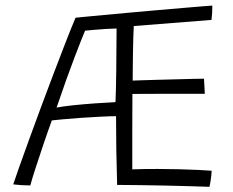

<svg xmlns="http://www.w3.org/2000/svg" viewBox="-20 -672 856 704"><path d="M748 13Q720.5 12 678.8 10.8Q637 9.5 589 8.5Q541 7.5 494 6.8Q447 6 409.5 6Q407.5 -56.5 406.5 -121Q405.5 -185.5 405.5 -246Q385.5 -246 349.8 -244.2Q314 -242.5 275.2 -239.8Q236.5 -237 206.8 -234.2Q177 -231.5 170 -230.5Q153.5 -185 138 -139Q122.5 -93 110 -54.5Q97.5 -16 91 8Q75.5 8 57 6.8Q38.5 5.5 28.5 4Q35.5 -17.5 50.8 -60.5Q66 -103.5 86.5 -159.8Q107 -216 130.2 -278.8Q153.5 -341.5 176.8 -402.8Q200 -464 220.8 -517.2Q241.5 -570.5 257 -607Q260.5 -607.5 288.8 -610.2Q317 -613 361 -617Q405 -621 456.5 -625.8Q508 -630.5 559.8 -635Q611.5 -639.5 655.2 -643.2Q699 -647 727 -649.2Q755 -651.5 758.5 -651.5Q758.5 -635.5 757.8 -624.5Q757 -613.5 755.5 -599L470.5 -576.5Q469.5 -562 468.8 -534.5Q468 -507 467.5 -476Q467 -445 466.8 -418Q466.5 -391 466.5 -376.5Q477.5 -377 503 -377.8Q528.5 -378.5 561.2 -379.5Q594 -380.5 627.2 -381.2Q660.5 -382 687.5 -382.8Q714.5 -383.5 728 -383.5L731 -328Q724 -328 698.5 -328Q673 -328 638.5 -328Q604 -328 568.8 -328Q533.5 -328 505.2 -327.8Q477 -327.5 465.5 -327.5Q465 -259 465 -189Q465 -119 465 -51Q482 -52 509.8 -52.2Q537.5 -52.5 558.5 -52.5Q596 -52.5 634.8 -51.5Q673.5 -50.5 705.8 -49Q738 -47.5 756 -46Q755.5 -31 752.8 -12.8Q750 5.5 748 13ZM187.5 -277.5Q210 -282 248.2 -286Q286.5 -290 328.5 -293Q370.5 -296 403.5 -297.5Q405.5 -347 406.2 -408Q407 -469 407.5 -567.5Q394 -567.5 370.2 -566Q346.5 -564.5 324 -562.5Q301.5 -560.5 292 -559.5Q282.5 -538 253.5 -462.2Q224.5 -386.5 187.5 -277.5Z"/></svg>

Font: Grandstander ExtraLight
Style: Regular
Weight: 200
Designer: Tyler Finck
Foundry: Etcetera Type Co
Version: Version 1.200; ttfautohint (v1.8.3)